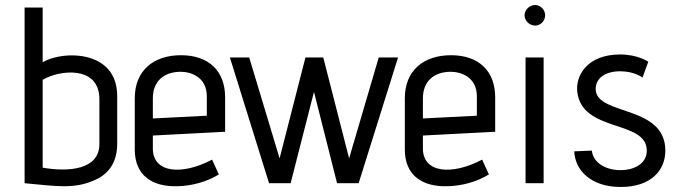

<svg xmlns="http://www.w3.org/2000/svg" viewBox="-20 -730 2703 765"><path d="M447 -346C447 -422 412 -467 362 -490C296 -521 202 -512 150 -482V-700H78V0C203 11 280 27 369 -18C414 -41 447 -85 447 -157ZM376 -156C376 -53 252 -44 150 -62V-412C217 -452 376 -470 376 -335Z M825 -94C704 -30 589 -41 589 -138V-190L877 -205V-342C877 -447 812 -510 701 -510C592 -510 517 -449 517 -339V-134C517 -30 588 15 687 12C744 11 805 -6 852 -35ZM804 -269 589 -258V-338C589 -409 636 -444 700 -444C738 -444 804 -425 804 -346Z M1409 0 1566 -501H1489L1371 -99L1268 -501H1197L1094 -99L973 -501H896L1052 0H1138L1231 -364L1323 0Z M1901 -94C1780 -30 1665 -41 1665 -138V-190L1953 -205V-342C1953 -447 1888 -510 1777 -510C1668 -510 1593 -449 1593 -339V-134C1593 -30 1664 15 1763 12C1820 11 1881 -6 1928 -35ZM1880 -269 1665 -258V-338C1665 -409 1712 -444 1776 -444C1814 -444 1880 -425 1880 -346Z M2112 -628C2134 -628 2152 -647 2152 -669C2152 -691 2134 -710 2112 -710C2090 -710 2070 -691 2070 -669C2070 -647 2090 -628 2112 -628ZM2146 0V-501H2074V0Z M2268 -127C2271 -52 2334 15 2453 15C2577 15 2631 -54 2631 -130C2631 -310 2366 -270 2354 -368C2349 -416 2389 -446 2451 -446C2508 -446 2540 -421 2540 -421L2563 -484C2563 -484 2522 -513 2451 -513C2319 -513 2273 -428 2280 -365C2298 -200 2557 -254 2557 -130C2557 -74 2501 -52 2453 -52C2396 -52 2344 -79 2338 -130Z"/></svg>

Font: Advent Pro
Style: Medium
Weight: 500
Designer: Andreas Kalpakidis
Foundry: Andreas Kalpakidis
Version: Version 2.002 2008